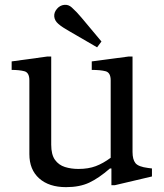

<svg xmlns="http://www.w3.org/2000/svg" viewBox="-20 -761 674 791"><path d="M252 10Q182 10 141.5 -26Q101 -62 101 -126V-430Q101 -462 80.5 -467.5Q60 -473 28 -473V-508L174 -528H191V-165Q191 -124 206.5 -102.5Q222 -81 247.5 -73Q273 -65 303 -65Q344 -65 374.5 -76.5Q405 -88 436 -111V-430Q436 -462 415 -467.5Q394 -473 358 -473V-508L509 -528H526V-135Q526 -104 538 -89Q550 -74 590 -69L606 -67V-34L453 2H439V-67H433Q387 -27 347.5 -8.5Q308 10 252 10ZM380 -566 268 -631Q255 -639 243 -646Q231 -653 220 -663Q205 -676 203.5 -693Q202 -710 215 -725Q227 -739 244.5 -741Q262 -743 276 -730Q287 -720 296.5 -710Q306 -700 316 -688L398 -590Z"/></svg>

Font: Hedvig Letters Serif 12pt
Style: Regular
Weight: 400
Designer: Alexander Örn & Tor Weibull
Foundry: Kanon Foundry
Version: Version 1.000; ttfautohint (v1.8.4.7-5d5b)